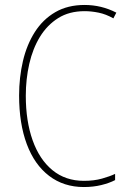

<svg xmlns="http://www.w3.org/2000/svg" viewBox="-20 -744 515 774"><path d="M321 -699Q259 -699 214.5 -671Q170 -643 141 -595.5Q112 -548 98 -486.5Q84 -425 84 -358Q84 -256 111.5 -178.5Q139 -101 191.5 -58Q244 -15 318 -15Q359 -15 391 -24Q423 -33 444 -43V-18Q421 -6 388.5 2Q356 10 318 10Q237 10 178 -35Q119 -80 88 -163Q57 -246 57 -359Q57 -432 72.5 -498Q88 -564 120.5 -615Q153 -666 203 -695Q253 -724 321 -724Q389 -724 449 -693L437 -670Q407 -687 377.5 -693Q348 -699 321 -699Z"/></svg>

Font: Noto Sans Tamil Condensed Thin
Style: Regular
Weight: 100
Width: 3
Designer: Jelle Bosma - Monotype Design Team
Foundry: Monotype Imaging Inc.
Version: Version 2.004; ttfautohint (v1.8.4.7-5d5b)